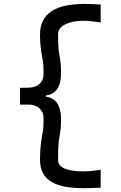

<svg xmlns="http://www.w3.org/2000/svg" viewBox="-20 -801 623 991"><path d="M186.5 22.9C186.5 132.3 267.6 170.4 415 170.4C437.5 170.4 473.6 168.9 499.5 167.5V75.2C466.8 80.6 435.1 83.5 409.2 83.5C345.2 83.5 279.8 71.3 279.8 25.9C279.8 4.9 279.8 -57.1 285.6 -87.9C292.5 -124.5 294.9 -145 294.9 -185.1C294.9 -235.8 282.2 -293 217.8 -301.8V-308.6C281.7 -315.9 294.9 -373.5 294.9 -424.8C294.9 -464.8 292.5 -485.8 285.6 -522.5C279.8 -553.2 279.8 -605 279.8 -626C279.8 -671.4 344.7 -693.8 408.7 -693.8C434.6 -693.8 466.8 -690.4 499.5 -685.1V-777.8C474.6 -779.3 439 -780.8 417 -780.8C268.6 -780.8 186.5 -732.9 186.5 -623C186.5 -595.2 189 -548.8 196.8 -511.7C204.6 -474.6 204.6 -452.1 204.6 -424.8V-416C204.6 -378.9 175.8 -349.1 129.9 -348.6L83.5 -347.7V-261.2H129.9C175.8 -260.7 204.6 -231 204.6 -193.8V-185.1C204.6 -157.7 204.6 -135.3 196.8 -98.1C189 -61 186.5 -4.9 186.5 22.9Z"/></svg>

Font: Plaster
Style: Regular
Weight: 400
Designer: Eben Sorkin
Foundry: Eben Sorkin
Version: Version 1.007